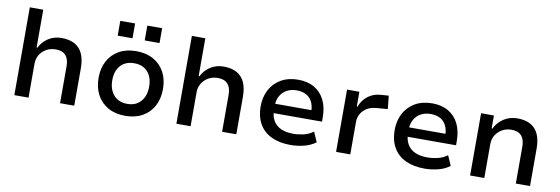

<svg xmlns="http://www.w3.org/2000/svg" viewBox="-54 -1117 4427 1518"><g transform="rotate(10 2159.5 -357.5)"><path d="M90 0V-705H198V-401H204Q228 -450 274.5 -480Q321 -510 380 -510Q443 -510 485.5 -487Q528 -464 549.5 -417.5Q571 -371 571 -300V0H457V-295Q457 -331 446.5 -357.5Q436 -384 412.5 -398.5Q389 -413 350 -413Q308 -413 275 -394Q242 -375 223 -343.5Q204 -312 204 -274V0Z M981 9Q901 9 843 -23.5Q785 -56 753.5 -114.5Q722 -173 722 -251Q722 -329 753.5 -387Q785 -445 843 -477.5Q901 -510 980 -510Q1060 -510 1118 -477.5Q1176 -445 1207.5 -387Q1239 -329 1239 -251Q1239 -173 1207.5 -114.5Q1176 -56 1118 -23.5Q1060 9 981 9ZM980 -87Q1050 -87 1089 -132Q1128 -177 1128 -251Q1128 -326 1089 -369.5Q1050 -413 981 -413Q911 -413 871.5 -369.5Q832 -326 832 -251Q832 -177 871.5 -132Q911 -87 980 -87ZM1030 -605V-724H1149V-605ZM813 -605V-724H932V-605Z M1391 0V-705H1499V-401H1505Q1529 -450 1575.5 -480Q1622 -510 1681 -510Q1744 -510 1786.5 -487Q1829 -464 1850.5 -417.5Q1872 -371 1872 -300V0H1758V-295Q1758 -331 1747.5 -357.5Q1737 -384 1713.5 -398.5Q1690 -413 1651 -413Q1609 -413 1576 -394Q1543 -375 1524 -343.5Q1505 -312 1505 -274V0Z M2309 9Q2219 9 2154.5 -21.5Q2090 -52 2056.5 -111Q2023 -170 2023 -251Q2023 -325 2053.5 -383.5Q2084 -442 2142 -476Q2200 -510 2281 -510Q2357 -510 2411 -478Q2465 -446 2493.5 -388Q2522 -330 2522 -249V-216H2110V-291H2443L2425 -270Q2425 -347 2387.5 -386Q2350 -425 2282 -425Q2238 -425 2204 -406.5Q2170 -388 2150.5 -353Q2131 -318 2131 -266V-252Q2131 -194 2152.5 -156.5Q2174 -119 2215 -100.5Q2256 -82 2313 -82Q2353 -82 2395.5 -91.5Q2438 -101 2474 -128L2509 -48Q2468 -17 2414 -4Q2360 9 2309 9Z M2673 0V-500H2772V-382H2778Q2797 -435 2841.5 -469Q2886 -503 2948 -506L3006 -510L3017 -404L2927 -397Q2861 -391 2824 -352.5Q2787 -314 2787 -260V0Z M3385 9Q3295 9 3230.5 -21.5Q3166 -52 3132.5 -111Q3099 -170 3099 -251Q3099 -325 3129.5 -383.5Q3160 -442 3218 -476Q3276 -510 3357 -510Q3433 -510 3487 -478Q3541 -446 3569.5 -388Q3598 -330 3598 -249V-216H3186V-291H3519L3501 -270Q3501 -347 3463.5 -386Q3426 -425 3358 -425Q3314 -425 3280 -406.5Q3246 -388 3226.5 -353Q3207 -318 3207 -266V-252Q3207 -194 3228.5 -156.5Q3250 -119 3291 -100.5Q3332 -82 3389 -82Q3429 -82 3471.5 -91.5Q3514 -101 3550 -128L3585 -48Q3544 -17 3490 -4Q3436 9 3385 9Z M3749 0V-500H3852V-396H3858Q3884 -449 3932 -479.5Q3980 -510 4039 -510Q4102 -510 4144.5 -487Q4187 -464 4208.5 -417.5Q4230 -371 4230 -300V0H4116V-295Q4116 -331 4105.5 -357.5Q4095 -384 4071.5 -398.5Q4048 -413 4009 -413Q3967 -413 3934 -394Q3901 -375 3882 -343.5Q3863 -312 3863 -274V0Z"/></g></svg>

Font: Nunito Sans 6pt SemiBold
Style: Regular
Weight: 600
Version: Version 3.101;gftools[0.9.27]